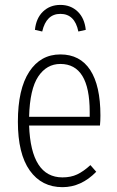

<svg xmlns="http://www.w3.org/2000/svg" viewBox="-20 -755 479 786"><path d="M227.1 -698.2Q169.4 -698.2 152.8 -626L123 -632.8Q127.9 -680.7 156.2 -707.8Q184.6 -734.9 227.1 -734.9Q269.5 -734.9 297.9 -707.8Q326.2 -680.7 331.1 -632.8L300.8 -626Q286.1 -698.2 227.1 -698.2ZM391.1 -282.2Q391.1 -260.7 389.2 -241.2H99.1Q106.9 -28.8 235.8 -28.8Q270 -28.8 295.9 -41Q321.8 -53.2 350.1 -79.1L374 -51.8Q312.5 11.2 235.8 11.2Q150.4 11.2 101.8 -57.1Q53.2 -125.5 53.2 -256.8Q53.2 -390.1 99.6 -461.2Q146 -532.2 227.1 -532.2Q307.6 -532.2 349.4 -468.3Q391.1 -404.3 391.1 -282.2ZM347.2 -276.9V-296.9Q347.2 -493.2 227.1 -493.2Q170.9 -493.2 136.5 -441.7Q102.1 -390.1 99.1 -276.9Z"/></svg>

Font: Fira Sans Compressed ExtraLight
Style: Regular
Weight: 250
Width: 1
Designer: Carrois Corporate & Edenspiekermann AG
Foundry: Carrois Corporate GbR & Edenspiekermann AG
Version: Version 4.203;PS 004.203;hotconv 1.0.88;makeotf.lib2.5.64775